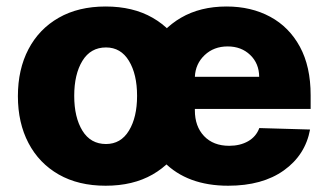

<svg xmlns="http://www.w3.org/2000/svg" viewBox="-20 -573 1012 603"><path d="M311.8 10.3Q226.2 10.3 164.4 -25Q102.6 -60.4 69.4 -123.8Q36.2 -187.1 36.2 -271Q36.2 -355.1 69.4 -418.5Q102.6 -481.9 164.4 -517.2Q226.2 -552.6 311.8 -552.6Q397.7 -552.6 459.3 -517.2Q521 -481.9 554.2 -418.5Q587.4 -355.1 587.4 -271Q587.4 -187.1 554.2 -123.8Q521 -60.4 459.3 -25Q397.7 10.3 311.8 10.3ZM312.9 -120.7Q359.4 -120.7 384.9 -162.6Q410.5 -204.5 410.5 -272Q410.5 -339.8 384.9 -381.9Q359.4 -424 312.9 -424Q264.6 -424 238.8 -381.9Q213.1 -339.8 213.1 -272Q213.1 -204.5 238.8 -162.6Q264.6 -120.7 312.9 -120.7ZM696.7 10.3Q568.2 10.3 494.5 -64.6Q420.8 -139.6 420.8 -270.6Q420.8 -355.1 454.2 -418.5Q487.6 -481.9 548.3 -517.2Q609 -552.6 691.4 -552.6Q768.8 -552.6 828.5 -520.4Q888.1 -488.3 921.9 -426.1Q955.6 -364 955.6 -274.1V-230.8H592V-226.2Q592 -176.1 620.9 -145.6Q649.9 -115.1 699.9 -115.1Q734 -115.1 759.2 -129.4Q784.4 -143.8 794.4 -170.8L953.8 -166.2Q938.9 -85.9 871.4 -37.8Q804 10.3 696.7 10.3ZM592 -331.7H794Q793.7 -373.6 765.8 -400.4Q737.9 -427.2 695 -427.2Q651.6 -427.2 622.7 -399.9Q593.8 -372.5 592 -331.7Z"/></svg>

Font: Inter UI Extra Bold
Style: Regular
Weight: 800
Designer: Rasmus Andersson
Foundry: rsms
Version: 3.2;8d6f07862